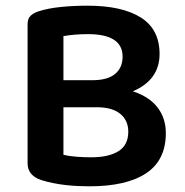

<svg xmlns="http://www.w3.org/2000/svg" viewBox="-20 -641 649 675"><path d="M541 -451Q541 -406 517.5 -373Q494 -340 447 -320Q505 -301 534 -263Q563 -225 563 -173Q563 -78 494 -32Q425 14 294 14Q275 14 253.5 13Q232 12 210 9.5Q188 7 166 2.5Q144 -2 125 -8Q77 -24 77 -67V-556Q77 -575 87 -585Q97 -595 115 -601Q149 -612 194 -616.5Q239 -621 288 -621Q409 -621 475 -579.5Q541 -538 541 -451ZM431 -178Q431 -218 402.5 -241Q374 -264 320 -264H203V-97Q222 -92 248.5 -90Q275 -88 301 -88Q362 -88 396.5 -109.5Q431 -131 431 -178ZM203 -359H304Q358 -359 384.5 -381Q411 -403 411 -442Q411 -521 289 -521Q264 -521 241.5 -519Q219 -517 203 -514Z"/></svg>

Font: Baloo Da 2 SemiBold
Style: Regular
Weight: 600
Designer: Noopur Datye, Sulekha Rajkumar and Ek Type
Foundry: Ek Type
Version: Version 1.640;hotconv 1.0.111;makeotfexe 2.5.65597; ttfautoh